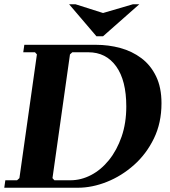

<svg xmlns="http://www.w3.org/2000/svg" viewBox="-23 -880 799 900"><path d="M426 -670Q486 -670 541 -655Q596 -640 639.5 -607.5Q683 -575 708.5 -522.5Q734 -470 734 -396Q734 -304 698.5 -231Q663 -158 605 -106.5Q547 -55 478 -27.5Q409 0 342 0H-3L2 -35H57L68 -45L150 -625L141 -635H86L91 -670ZM307 -35Q357 -35 404 -59.5Q451 -84 488 -130Q525 -176 547 -239.5Q569 -303 569 -381Q569 -503 521.5 -569Q474 -635 391 -635H316L305 -625L223 -45L232 -35ZM600 -860H630L460 -710H429L301 -860H331L460 -819Z"/></svg>

Font: Brygada 1918
Style: Italic
Weight: 400
Italic angle: -8°
Designer: Mateusz Machalski | Borys Kosmynka | Przemek Hoffer
Foundry: NIEPODLEGLA 2018
Version: Version 3.006